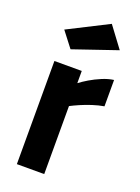

<svg xmlns="http://www.w3.org/2000/svg" viewBox="-143 -815 642 878"><g transform="rotate(20 177.5 -375.5)"><path d="M55.2 0V-501.9H188.3V-442.5Q205.4 -455.5 230.4 -470.5Q255.4 -485.4 284.7 -497.7Q313.9 -510 341.3 -513.7V-385.4Q314.9 -381.1 285.8 -371.7Q256.8 -362.3 231.3 -351.2Q205.8 -340.1 188.3 -330.9V0ZM106.1 -577.4 48.4 -652.3 243.9 -751.3 319.2 -650.3Z"/></g></svg>

Font: Cairo
Style: Regular
Weight: 400
Designer: Mohamed Gaber, Accademia di Belle Arti di Urbino
Foundry: Kief Type Foundry, Accademia di Belle Arti di Urbino
Version: Version 3.120